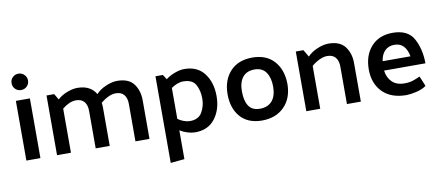

<svg xmlns="http://www.w3.org/2000/svg" viewBox="-77 -1006 3541 1536"><g transform="rotate(-10 1693.5 -238.5)"><path d="M125 -563Q97 -563 78 -582Q59 -601 59 -629Q58 -657 77.5 -676.5Q97 -696 125 -696Q153 -696 172.5 -676.5Q192 -657 192 -629Q192 -601 172.5 -582Q153 -563 125 -563ZM68 0V-485H182V0Z M720 -425Q751 -459 801 -480.5Q851 -502 892 -502Q986 -502 1027 -447.5Q1068 -393 1068 -312V0H954V-305Q954 -352 931.5 -379Q909 -406 864 -406Q835 -406 802 -390Q769 -374 742 -350Q743 -341 744 -331.5Q745 -322 745 -312V0H631V-305Q631 -352 608.5 -379Q586 -406 542 -406Q514 -406 485 -393Q456 -380 430 -358V0H317V-485H379L408 -437Q440 -467 486 -484.5Q532 -502 569 -502Q625 -502 662.5 -481.5Q700 -461 720 -425Z M1315 -119Q1337 -103 1363 -93.5Q1389 -84 1412 -84Q1483 -84 1511.5 -134.5Q1540 -185 1540 -244Q1540 -310 1513.5 -358Q1487 -406 1412 -406Q1389 -406 1363 -396Q1337 -386 1315 -370ZM1202 219V-485H1262L1287 -446Q1319 -471 1361.5 -486.5Q1404 -502 1438 -502Q1545 -502 1600.5 -428.5Q1656 -355 1656 -245Q1656 -135 1599.5 -61.5Q1543 12 1438 12Q1410 12 1377 2Q1344 -8 1315 -26V208Z M1980 12Q1867 11 1806 -58.5Q1745 -128 1745 -244Q1746 -358 1810 -427.5Q1874 -497 1988 -498Q2105 -498 2168 -426Q2231 -354 2231 -239Q2230 -125 2162 -56.5Q2094 12 1980 12ZM2115 -239Q2115 -312 2084.5 -356.5Q2054 -401 1991 -401Q1928 -401 1895 -360.5Q1862 -320 1862 -245Q1862 -169 1890 -126.5Q1918 -84 1981 -84Q2044 -84 2079 -123Q2114 -162 2115 -239Z M2438 -427Q2470 -461 2519.5 -481.5Q2569 -502 2609 -502Q2702 -502 2743.5 -447.5Q2785 -393 2785 -312V0H2672V-305Q2672 -352 2649.5 -379Q2627 -406 2582 -406Q2553 -406 2518 -389.5Q2483 -373 2455 -348V0H2342V-485H2404Z M3347 -212H3011Q3018 -155 3054 -119Q3090 -83 3156 -83Q3194 -83 3222 -92Q3250 -101 3282 -116Q3291 -96 3299.5 -75Q3308 -54 3316 -34Q3283 -10 3234 1Q3185 12 3154 12Q3030 12 2961 -57.5Q2892 -127 2892 -242Q2892 -357 2956 -427.5Q3020 -498 3130 -498Q3255 -498 3301 -411.5Q3347 -325 3347 -212ZM3239 -288Q3229 -342 3201.5 -371.5Q3174 -401 3127 -401Q3079 -401 3049.5 -371Q3020 -341 3013 -288Z"/></g></svg>

Font: Palanquin SemiBold
Style: Regular
Weight: 600
Designer: Pria Ravichandran
Version: Version 1.0.4